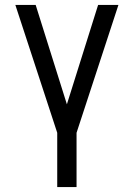

<svg xmlns="http://www.w3.org/2000/svg" viewBox="-20 -540 540 775"><path d="M211 215V-4L42 -520H124L250 -119L376 -520H458L289 -4V215Z"/></svg>

Font: Iosevka Fixed
Style: Regular
Weight: 400
Monospace: yes
Designer: Belleve Invis
Foundry: Belleve Invis
Version: Version 33.2.4